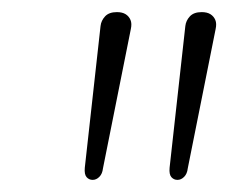

<svg xmlns="http://www.w3.org/2000/svg" viewBox="-20 -731 382 317"><path d="M133 -434Q127 -434 123 -438.5Q119 -443 120 -454L146 -688Q147 -697 153.5 -704Q160 -711 173 -711Q182 -711 187.5 -707.5Q193 -704 195.5 -698Q198 -692 196 -683L150 -453Q149 -444 144 -439Q139 -434 133 -434ZM273 -434Q267 -434 263 -438.5Q259 -443 260 -454L286 -688Q287 -697 293.5 -704Q300 -711 313 -711Q322 -711 327.5 -707.5Q333 -704 335.5 -698Q338 -692 336 -683L290 -453Q289 -444 284 -439Q279 -434 273 -434Z"/></svg>

Font: Nunito ExtraLight
Style: Italic
Weight: 200
Italic angle: -9°
Designer: Vernon Adams
Foundry: Vernon Adams
Version: Version 3.602